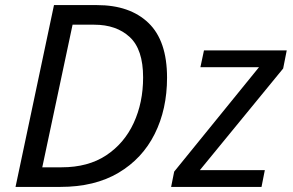

<svg xmlns="http://www.w3.org/2000/svg" viewBox="-20 -734 1152 754"><path d="M41 0 192 -714H361Q490 -714 563 -644Q636 -574 636 -429Q636 -305 587.5 -208Q539 -111 445.5 -55.5Q352 0 217 0ZM146 -77H222Q326 -77 397 -124Q468 -171 505 -251Q542 -331 542 -430Q542 -540 489.5 -588.5Q437 -637 350 -637H265ZM652 0 664 -60 997 -470H767L781 -536H1106L1092 -465L765 -66H1020L1007 0Z"/></svg>

Font: Manna Sans
Style: Italic
Weight: 400
Italic angle: -12°
Designer: Monotype Design Team
Foundry: Monotype Imaging Inc.
Version: Version 2.001.1; ttfautohint (v1.8.2)